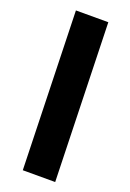

<svg xmlns="http://www.w3.org/2000/svg" viewBox="-145 -800 578 852"><g transform="rotate(20 144.5 -373.5)"><path d="M80 0 59 -747H212L233 0Z"/></g></svg>

Font: Noto Sans Arabic UI Cn XBd
Style: Regular
Weight: 800
Width: 3
Designer: Monotype Design Team, Nadine Chahine and Nizar Qandah
Foundry: Monotype Imaging Inc.
Version: Version 2.010; ttfautohint (v1.8.4.7-5d5b)